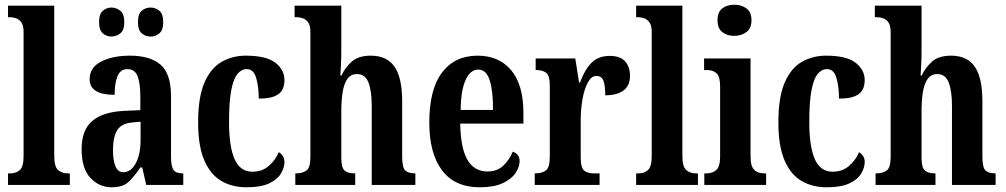

<svg xmlns="http://www.w3.org/2000/svg" viewBox="-20 -784 4263 814"><path d="M14 0V-49H24Q49 -49 64.5 -63.5Q80 -78 80 -122V-648Q80 -676 70.5 -689Q61 -702 48 -706.5Q35 -711 24 -711H14V-760H210V-122Q210 -78 226 -63.5Q242 -49 267 -49H276V0Z M453 10Q401 10 363.5 -29.5Q326 -69 326 -152Q326 -233 371.5 -271.5Q417 -310 508 -314L575 -317V-373Q575 -430 563.5 -460.5Q552 -491 520 -491Q491 -491 478.5 -462Q466 -433 466 -382Q360 -382 360 -448Q360 -498 409 -523Q458 -548 531 -548Q617 -548 661 -509.5Q705 -471 705 -377V-120Q705 -79 715.5 -64Q726 -49 754 -49H757V0H600L583 -74H575Q548 -34 524 -12Q500 10 453 10ZM502 -54Q536 -54 556 -92.5Q576 -131 576 -191V-268L542 -265Q495 -261 477 -232Q459 -203 459 -147Q459 -104 469.5 -79Q480 -54 502 -54ZM619 -629Q597 -629 581 -642.5Q565 -656 565 -690Q565 -725 581 -738.5Q597 -752 619 -752Q639 -752 655.5 -738.5Q672 -725 672 -690Q672 -656 655.5 -642.5Q639 -629 619 -629ZM452 -629Q432 -629 416 -642.5Q400 -656 400 -690Q400 -725 416 -738.5Q432 -752 452 -752Q473 -752 490 -738.5Q507 -725 507 -690Q507 -656 490 -642.5Q473 -629 452 -629Z M1025 10Q964 10 918 -17Q872 -44 846 -104.5Q820 -165 820 -265Q820 -373 847 -434.5Q874 -496 920 -522Q966 -548 1022 -548Q1109 -548 1147.5 -518Q1186 -488 1186 -444Q1186 -422 1177.5 -404.5Q1169 -387 1145.5 -376.5Q1122 -366 1077 -366Q1077 -417 1066 -454Q1055 -491 1026 -491Q1004 -491 987 -471Q970 -451 960.5 -402Q951 -353 951 -266Q951 -163 974.5 -109.5Q998 -56 1050 -56Q1091 -56 1119.5 -80.5Q1148 -105 1162 -139Q1173 -132 1179.5 -122Q1186 -112 1186 -97Q1186 -74 1171.5 -49Q1157 -24 1122 -7Q1087 10 1025 10Z M1232 0V-49H1237Q1262 -49 1279 -61Q1296 -73 1296 -119V-648Q1296 -676 1286.5 -689Q1277 -702 1264 -706.5Q1251 -711 1240 -711H1229V-760H1427V-569Q1427 -538 1425.5 -508Q1424 -478 1423 -464H1428Q1442 -496 1470.5 -522Q1499 -548 1552 -548Q1620 -548 1652.5 -501.5Q1685 -455 1685 -354V-120Q1685 -74 1698 -61.5Q1711 -49 1739 -49H1741V0H1556V-335Q1556 -399 1542 -434.5Q1528 -470 1494 -470Q1467 -470 1452.5 -449Q1438 -428 1432.5 -392.5Q1427 -357 1427 -313V-115Q1427 -72 1441.5 -60.5Q1456 -49 1483 -49H1486V0Z M2014 10Q1908 10 1854 -62Q1800 -134 1800 -264Q1800 -405 1854 -476.5Q1908 -548 2005 -548Q2095 -548 2147 -486.5Q2199 -425 2199 -306V-260H1931Q1933 -155 1962 -106Q1991 -57 2046 -57Q2088 -57 2114 -82Q2140 -107 2154 -141Q2166 -137 2174.5 -127.5Q2183 -118 2183 -101Q2183 -77 2166 -51Q2149 -25 2111.5 -7.5Q2074 10 2014 10ZM2070 -318Q2071 -396 2056.5 -442.5Q2042 -489 2008 -489Q1974 -489 1954 -445Q1934 -401 1933 -318Z M2247 0V-49H2250Q2278 -49 2294.5 -61.5Q2311 -74 2311 -121V-419Q2311 -463 2296 -475Q2281 -487 2254 -487H2251V-536H2419L2435 -434H2439Q2458 -487 2487 -517Q2516 -547 2565 -547Q2610 -547 2630.5 -523.5Q2651 -500 2651 -462Q2651 -421 2623.5 -400.5Q2596 -380 2546 -380Q2546 -421 2538.5 -441.5Q2531 -462 2508 -462Q2487 -462 2472 -434Q2457 -406 2449.5 -363Q2442 -320 2442 -276V-116Q2442 -72 2457 -60.5Q2472 -49 2496 -49H2522V0Z M2677 0V-49H2687Q2712 -49 2727.5 -63.5Q2743 -78 2743 -122V-648Q2743 -676 2733.5 -689Q2724 -702 2711 -706.5Q2698 -711 2687 -711H2677V-760H2873V-122Q2873 -78 2889 -63.5Q2905 -49 2930 -49H2939V0Z M3093 -632Q3062 -632 3042 -648Q3022 -664 3022 -698Q3022 -733 3042 -748.5Q3062 -764 3093 -764Q3123 -764 3144.5 -748.5Q3166 -733 3166 -698Q3166 -664 3144.5 -648Q3123 -632 3093 -632ZM2966 0V-49H2975Q3001 -49 3017 -63.5Q3033 -78 3033 -121V-418Q3033 -459 3018 -473Q3003 -487 2978 -487H2965V-536H3162V-122Q3162 -78 3178 -63.5Q3194 -49 3219 -49H3228V0Z M3485 10Q3424 10 3378 -17Q3332 -44 3306 -104.5Q3280 -165 3280 -265Q3280 -373 3307 -434.5Q3334 -496 3380 -522Q3426 -548 3482 -548Q3569 -548 3607.5 -518Q3646 -488 3646 -444Q3646 -422 3637.5 -404.5Q3629 -387 3605.5 -376.5Q3582 -366 3537 -366Q3537 -417 3526 -454Q3515 -491 3486 -491Q3464 -491 3447 -471Q3430 -451 3420.5 -402Q3411 -353 3411 -266Q3411 -163 3434.5 -109.5Q3458 -56 3510 -56Q3551 -56 3579.5 -80.5Q3608 -105 3622 -139Q3633 -132 3639.5 -122Q3646 -112 3646 -97Q3646 -74 3631.5 -49Q3617 -24 3582 -7Q3547 10 3485 10Z M3692 0V-49H3697Q3722 -49 3739 -61Q3756 -73 3756 -119V-648Q3756 -676 3746.5 -689Q3737 -702 3724 -706.5Q3711 -711 3700 -711H3689V-760H3887V-569Q3887 -538 3885.5 -508Q3884 -478 3883 -464H3888Q3902 -496 3930.5 -522Q3959 -548 4012 -548Q4080 -548 4112.5 -501.5Q4145 -455 4145 -354V-120Q4145 -74 4158 -61.5Q4171 -49 4199 -49H4201V0H4016V-335Q4016 -399 4002 -434.5Q3988 -470 3954 -470Q3927 -470 3912.5 -449Q3898 -428 3892.5 -392.5Q3887 -357 3887 -313V-115Q3887 -72 3901.5 -60.5Q3916 -49 3943 -49H3946V0Z"/></svg>

Font: Noto Serif Tamil ExtraCondensed
Style: Bold
Weight: 700
Width: 2
Designer: Indian Type Foundry, Tom Grace, and the Monotype Design Team
Foundry: Monotype Imaging Inc.
Version: Version 2.004; ttfautohint (v1.8.4.7-5d5b)